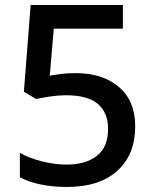

<svg xmlns="http://www.w3.org/2000/svg" viewBox="-20 -734 612 764"><path d="M282 -443Q388 -443 453 -388Q518 -333 518 -231Q518 -119 447 -54.5Q376 10 246 10Q190 10 141.5 0Q93 -10 59 -29V-126Q95 -105 146.5 -92Q198 -79 245 -79Q320 -79 365 -113.5Q410 -148 410 -221Q410 -286 369.5 -320.5Q329 -355 242 -355Q213 -355 179 -350Q145 -345 124 -340L75 -369L102 -714H469V-620H194L178 -433Q195 -436 221 -439.5Q247 -443 282 -443Z"/></svg>

Font: Noto Sans Ethiopic Medium
Style: Regular
Weight: 500
Designer: Monotype Design Team
Foundry: Monotype Imaging Inc.
Version: Version 2.102; ttfautohint (v1.8.4.7-5d5b)